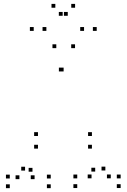

<svg xmlns="http://www.w3.org/2000/svg" viewBox="-20 -971 660 1001"><path d="M244.5 10V-10H224.5V10ZM244.5 -40.5V-60.5H224.5V-40.5ZM149.3 -75.8V-95.8H129.3V-75.8ZM160.3 -37V-57H140.3V-37ZM307 -598.5V-618.5H287V-598.5ZM311.7 -598.5V-618.5H291.7V-598.5ZM457.2 -41.3V-61.3H437.2V-41.3ZM476.3 -76.5V-96.5H456.3V-76.5ZM382.7 -41V-61H362.7V-41ZM382.7 9.3V-10.7H362.7V9.3ZM609 9.3V-10.7H589V9.3ZM609 -41V-61H589V-41ZM529.3 -82.2V-102.2H509.3V-82.2ZM557.5 -41.3V-61.3H537.5V-41.3ZM371.2 -720V-740H351.2V-720ZM273.5 -720V-740H253.5V-720ZM81.2 -37V-57H61.2V-37ZM110.7 -81.7V-101.7H90.7V-81.7ZM31 -40.5V-60.5H11V-40.5ZM31 10V-10H11V10ZM459.2 -196.2V-216.2H439.2V-196.2ZM459.2 -262V-282H439.2V-262ZM178 -262V-282H158V-262ZM178 -196.2V-216.2H158V-196.2ZM221.8 -810V-830H201.8V-810ZM333.3 -888.7V-908.7H313.3V-888.7ZM306.7 -888.7V-908.7H286.7V-888.7ZM418.2 -810V-830H398.2V-810ZM484.2 -810V-830H464.2V-810ZM371.5 -930.7V-950.7H351.5V-930.7ZM268.5 -930.7V-950.7H248.5V-930.7ZM155.8 -810V-830H135.8V-810Z"/></svg>

Font: Monaspace Xenon Dots Var
Style: Regular
Weight: 400
Designer: Riley Cran and the Lettermatic Team
Version: Version 1.100 (Monaspace Xenon Dots)